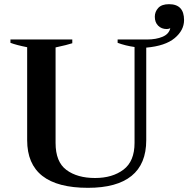

<svg xmlns="http://www.w3.org/2000/svg" viewBox="-20 -889 901 919"><path d="M110 -218V-663Q59 -673 30 -684V-700H326V-682Q302 -674 246 -662V-205Q246 -114 298 -75.5Q350 -37 435 -37Q518 -37 571 -77Q624 -117 624 -205V-664Q581 -670 543 -684V-700H684Q727 -700 758 -713Q789 -726 795 -754Q787 -750 778 -750Q753 -750 737 -766Q721 -782 721 -809Q721 -833 737.5 -851Q754 -869 789 -869Q861 -869 861 -793Q861 -744 816 -706.5Q771 -669 680 -661V-218Q680 -104 609.5 -47Q539 10 401 10Q110 10 110 -218Z"/></svg>

Font: Trirong SemiBold
Style: Regular
Weight: 600
Designer: Katatrad Team
Foundry: CadsonDemak
Version: Version 1.001